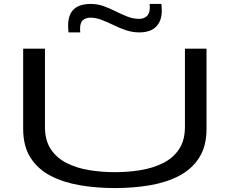

<svg xmlns="http://www.w3.org/2000/svg" viewBox="-20 -948 1171 978"><path d="M98 -292V-700H209V-302Q209 -232 239.5 -187Q270 -142 321.5 -116.5Q373 -91 436.5 -81Q500 -71 566 -71Q633 -71 696.5 -81.5Q760 -92 811 -117.5Q862 -143 892 -188Q922 -233 922 -302V-700H1032V-292Q1032 -204 995 -145.5Q958 -87 893.5 -53Q829 -19 744.5 -4.5Q660 10 565 10Q471 10 386.5 -4.5Q302 -19 237 -53Q172 -87 135 -145.5Q98 -204 98 -292ZM329 -783Q328 -792 327.5 -801.5Q327 -811 327 -818Q327 -928 442 -928Q477 -928 508.5 -916.5Q540 -905 570 -890Q600 -875 629 -863.5Q658 -852 689 -852Q712 -852 727.5 -865.5Q743 -879 743 -908Q743 -913 743 -917.5Q743 -922 742 -928H802Q803 -918 803.5 -909Q804 -900 804 -892Q804 -842 775.5 -812.5Q747 -783 689 -783Q655 -783 622 -794Q589 -805 557.5 -820.5Q526 -836 497 -847Q468 -858 442 -858Q417 -858 402.5 -845.5Q388 -833 388 -803Q388 -798 388 -793Q388 -788 389 -783Z"/></svg>

Font: Georama ExtraExtended
Style: Regular
Weight: 400
Width: 8
Designer: Jean-Baptiste Levee
Foundry: Production Type
Version: Version 1.000